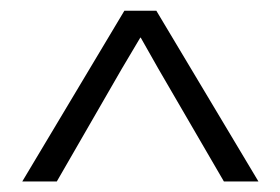

<svg xmlns="http://www.w3.org/2000/svg" viewBox="-20 -813 522 358"><path d="M21.5 -474.6 211.9 -793H271.5L461.9 -474.6H397.5L275.4 -684.6L242.2 -743.2L241.2 -742.2L207 -684.6L85.9 -474.6Z"/></svg>

Font: Gothic A1 Light
Style: Regular
Weight: 300
Version: Version 2.50